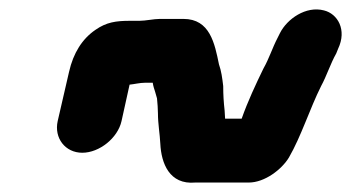

<svg xmlns="http://www.w3.org/2000/svg" viewBox="-20 -480 742 406"><path d="M237 -224 254 -301C264 -302 276 -305 286 -305H303C304 -298 306 -292 308 -286L312 -272C313 -264 314 -247 314 -240C314 -218 318 -197 319 -176C321 -135 338 -89 393 -94H506C540 -94 576 -122 591 -147C617 -192 635 -250 659 -298C671 -320 679 -346 691 -367L695 -377C714 -417 694 -451 665 -458C627 -468 587 -440 572 -410L567 -400C556 -379 549 -356 537 -335C521 -302 504 -266 491 -229H456L455 -246C453 -264 452 -279 452 -298C450 -315 448 -330 443 -344C434 -388 424 -440 368 -440H318C305 -440 288 -436 275 -436H255C225 -436 205 -433 182 -417C154 -398 135 -368 126 -328L102 -224C94 -188 118 -157 154 -157C190 -157 229 -188 237 -224Z"/></svg>

Font: Electronic
Style: UltThkIt
Weight: 900
Version: Version 1.011